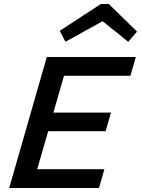

<svg xmlns="http://www.w3.org/2000/svg" viewBox="-20 -940 705 960"><path d="M26 0 214 -655H659L632 -561H300L247 -377H535L508 -284H221L166 -94H502L475 0ZM307 -731 279 -786 484 -920H524L665 -782L621 -731L493 -834Z"/></svg>

Font: Intel One Mono Medium
Style: Italic
Weight: 500
Italic angle: -16°
Monospace: yes
Designer: Fred Shallcrass
Foundry: Frere-Jones Type LLC
Version: Version 1.400;hotconv 1.1.0;makeotfexe 2.6.0;FJTRelease1.4